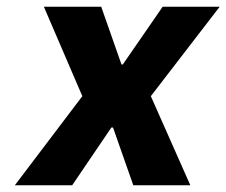

<svg xmlns="http://www.w3.org/2000/svg" viewBox="-20 -549 671 569"><path d="M224 -264 110 -529H280L340 -358H344L462 -529H631L427 -264L544 0H375L315 -171H310L194 0H24Z"/></svg>

Font: Be Vietnam ExtraBold
Style: Italic
Weight: 800
Italic angle: -9.778°
Designer: Gabriel Lam
Foundry: TypeRant
Version: Version 3.000